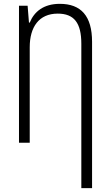

<svg xmlns="http://www.w3.org/2000/svg" viewBox="-20 -744 570 1001"><path d="M404 -516V237H460V-526C460 -661 402 -724 292 -724C207 -724 158 -683 135 -626H131L124 -714H79V0H135V-498C135 -603 183 -673 281 -673C366 -673 404 -625 404 -516Z"/></svg>

Font: Noto Sans Mono Condensed Light
Style: Regular
Weight: 300
Width: 3
Designer: Monotype Design Team
Foundry: Monotype Imaging Inc.
Version: Version 2.014